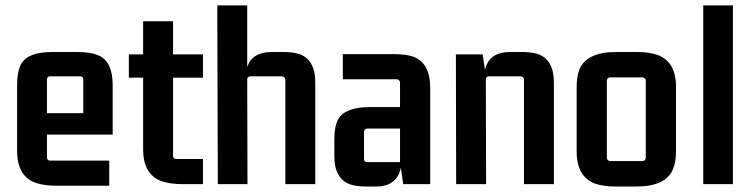

<svg xmlns="http://www.w3.org/2000/svg" viewBox="-20 -679 2781 708"><path d="M382.8 5.9V-86.9H165Q153.3 -86.9 153.3 -98.6V-182.6H395.5V-365.2Q395.5 -450.2 345.7 -473.6Q315.4 -487.3 263.7 -487.3H172.9Q82 -487.3 57.6 -442.4Q43 -414.1 43 -365.2V-123Q43 -27.3 114.3 -3.9Q144.5 5.9 188.5 5.9ZM153.3 -385.7Q153.3 -397.5 165 -397.5H275.4Q287.1 -397.5 287.1 -385.7V-261.7H153.3Z M728.5 -478.5H618.2V-600.6H507.8V-478.5H455.1V-392.6H507.8V-128.9Q507.8 -33.2 579.1 -9.8Q609.4 0 653.3 0H728.5V-92.8H629.9Q618.2 -92.8 618.2 -104.5V-392.6H728.5Z M979.5 -487.3Q910.2 -486.3 891.6 -432.6V-659.2H781.2L783.2 0H892.6L891.6 -385.7Q891.6 -397.5 903.3 -397.5H1020.5Q1031.2 -395.5 1032.2 -385.7V0H1142.6V-375Q1142.6 -460.9 1081.1 -480.5Q1057.6 -487.3 1024.4 -487.3Z M1455.1 -81.1H1334Q1322.3 -81.1 1322.3 -92.8V-193.4Q1324.2 -204.1 1334 -205.1H1455.1ZM1368.2 8.8Q1444.3 7.8 1458 -60.5L1466.8 0H1566.4V-354.5Q1566.4 -446.3 1504.9 -469.7Q1476.6 -479.5 1431.6 -479.5H1244.1V-386.7H1443.4Q1454.1 -384.8 1455.1 -375V-284.2H1344.7Q1252 -284.2 1226.6 -238.3Q1212.9 -211.9 1212.9 -166V-103.5Q1212.9 -17.6 1274.4 2Q1297.9 8.8 1331.1 8.8Z M1859.4 -487.3Q1782.2 -486.3 1768.6 -420.9L1759.8 -478.5H1661.1L1662.1 0H1772.5L1771.5 -385.7Q1771.5 -397.5 1783.2 -397.5H1900.4Q1911.1 -395.5 1912.1 -385.7V0H2022.5V-375Q2022.5 -460.9 1960.9 -480.5Q1937.5 -487.3 1904.3 -487.3Z M2349.6 -393.6Q2360.4 -391.6 2361.3 -382.8V-96.7Q2359.4 -85.9 2349.6 -85H2229.5Q2218.8 -86.9 2217.8 -96.7V-382.8Q2219.7 -392.6 2229.5 -393.6ZM2106.4 -121.1Q2106.4 -25.4 2176.8 -1Q2207 8.8 2252 8.8H2327.1Q2435.5 8.8 2461.9 -55.7Q2472.7 -82 2472.7 -121.1V-358.4Q2472.7 -454.1 2401.4 -477.5Q2371.1 -487.3 2327.1 -487.3H2252Q2142.6 -487.3 2116.2 -421.9Q2106.4 -395.5 2106.4 -358.4Z M2682.6 0V-659.2H2573.2V0Z"/></svg>

Font: Gemunu Libre
Style: Bold
Weight: 700
Designer: Pushpananda Ekanayake, Sol Matas, Kosala Senevirathne
Foundry: Mooniak
Version: Version 1.001